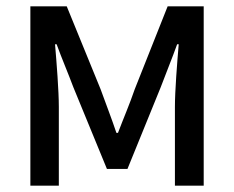

<svg xmlns="http://www.w3.org/2000/svg" viewBox="-20 -587 740 607"><path d="M76 -567V0H166V-249C166 -300 159 -388 154 -447H159C175 -403 196 -354 212 -311L318 -53H383L488 -311C504 -354 524 -402 540 -447H545C540 -388 533 -300 533 -249V0H624V-567H510L406 -305C390 -258 370 -212 353 -167H348C333 -212 315 -258 298 -305L191 -567Z"/></svg>

Font: Kawkab Mono Light
Style: Bold
Weight: 400
Monospace: yes
Designer: Abdullah Arif
Foundry: Abdullah Arif
Version: Version 1.000;PS 000.500;hotconv 1.0.88;makeotf.lib2.5.64775